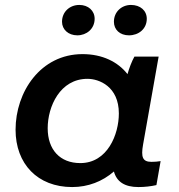

<svg xmlns="http://www.w3.org/2000/svg" viewBox="-20 -749 724 777"><path d="M540 8C566 8 591 5 613 0L630 -97C618 -95 606 -94 593 -94C557 -94 550 -113 559 -164L622 -520H524C513 -500 503 -474 496 -449C457 -499 394 -530 314 -530C144 -530 43 -377 43 -224C43 -86 132 8 272 8C337 8 395 -15 441 -55C452 -14 484 8 540 8ZM334 -430C381 -430 461 -399 461 -290C461 -205 415 -89 305 -89C223 -89 173 -143 173 -230C173 -318 223 -430 334 -430ZM293 -606C330 -606 363 -632 363 -673C363 -706 337 -729 301 -729C262 -729 231 -701 231 -661C231 -630 256 -606 293 -606ZM502 -606C541 -606 574 -632 574 -673C574 -706 548 -729 510 -729C472 -729 441 -701 441 -661C441 -629 465 -606 502 -606Z"/></svg>

Font: Fixel Display SemiBold
Style: Italic
Weight: 600
Italic angle: -10°
Designer: AlfaBravo + MacPaw
Foundry: Kyrylo Tkachov, Marchela Mozhyna, Serhii Makarenko, Maria Weinstein, Zakhar Kryvoshyya
Version: Version 1.210;Glyphs 3.2 (3217)